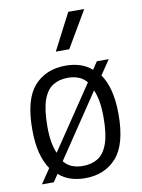

<svg xmlns="http://www.w3.org/2000/svg" viewBox="-90 -870 695 941"><g transform="rotate(-10 257.0 -399.0)"><path d="M422.5 -472.5Q446.5 -438.5 459.2 -388.5Q472 -338.5 472 -271Q472 -122 413.8 -56.2Q355.5 9.5 257.5 9.5Q218.5 9.5 185.5 -1.2Q152.5 -12 127 -35L101.5 2.5H42.5L91.5 -70Q68 -104 55.2 -153.5Q42.5 -203 42.5 -270.5Q42.5 -420 100.5 -485.2Q158.5 -550.5 257.5 -550.5Q296 -550.5 328.8 -540Q361.5 -529.5 387 -507L412.5 -545H471.5ZM257.5 -490Q214.5 -490 183.2 -470.5Q152 -451 135 -403.5Q118 -356 118 -272Q118 -227.5 123.8 -194.2Q129.5 -161 140.5 -137.5L351.5 -451Q334 -472 310.2 -481Q286.5 -490 257.5 -490ZM257.5 -51.5Q300 -51.5 331.5 -71Q363 -90.5 380 -138Q397 -185.5 397 -269Q397 -315 391 -348.8Q385 -382.5 374 -406.5L162.5 -91.5Q180 -69.5 204 -60.5Q228 -51.5 257.5 -51.5ZM222.5 -626.5 316.5 -808H396L289.5 -626.5Z"/></g></svg>

Font: Encode Sans Semi Condensed
Style: Regular
Weight: 400
Width: 4
Designer: Multiple Designers
Foundry: Impallari Type
Version: Version 3.000; ttfautohint (v1.8.3) -l 8 -r 50 -G 200 -x 14 